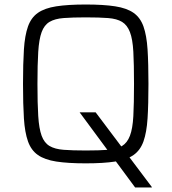

<svg xmlns="http://www.w3.org/2000/svg" viewBox="-20 -716 761 851"><path d="M579 115 333 -218H404L653 113V115ZM360 8Q281 8 229.5 0Q178 -8 148 -29Q118 -50 104 -89.5Q90 -129 86 -191Q82 -253 82 -344Q82 -435 86 -497Q90 -559 104 -598.5Q118 -638 148 -659Q178 -680 229.5 -688Q281 -696 360 -696Q439 -696 490.5 -688Q542 -680 572 -659Q602 -638 616 -598.5Q630 -559 634 -497Q638 -435 638 -344Q638 -253 634 -191Q630 -129 616 -89.5Q602 -50 572 -29Q542 -8 490.5 0Q439 8 360 8ZM360 -49Q420 -49 459 -52Q498 -55 521 -69Q544 -83 556 -114.5Q568 -146 571 -201.5Q574 -257 574 -344Q574 -431 571 -486.5Q568 -542 556 -573.5Q544 -605 521 -619Q498 -633 459 -636Q420 -639 360 -639Q301 -639 262 -636Q223 -633 199.5 -619Q176 -605 164.5 -573.5Q153 -542 149.5 -486.5Q146 -431 146 -344Q146 -257 149.5 -201.5Q153 -146 164.5 -114.5Q176 -83 199.5 -69Q223 -55 262 -52Q301 -49 360 -49Z"/></svg>

Font: Saira Thin Light
Style: Regular
Weight: 300
Version: Version 1.101